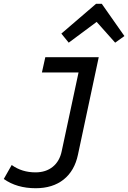

<svg xmlns="http://www.w3.org/2000/svg" viewBox="-61 -775 679 1017"><path d="M128 222Q28 222 -41 173L1 99Q55 138 127 138Q182 138 218.5 108.5Q255 79 266 25L355 -391H161L179 -472H462L352 44Q334 130 276 176Q218 222 128 222ZM303 -549 264 -597 448 -755H478L598 -584L549 -549L451 -659Z"/></svg>

Font: Sometype Mono Medium
Style: Italic
Weight: 500
Italic angle: -12°
Monospace: yes
Designer: Ryoichi Tsunekawa
Foundry: Dharma Type
Version: Version 1.000; ttfautohint (v1.8.3)